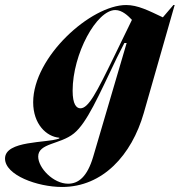

<svg xmlns="http://www.w3.org/2000/svg" viewBox="-124 -540 715 764"><path d="M28 83C28 29 116 35 170 -9C222 -51 268 -158 341 -310L371 -369H380L247 83C223 165 187 191 147 191C88 191 28 128 28 83ZM-104 91C-104 157 25 204 123 204C285 204 400 77 448 -90L571 -520H566L524 -471C467 -498 424 -520 378 -520C238 -520 8 -314 8 -133C8 -46 61 4 112 8V11C63 30 -104 18 -104 91ZM165 -179C165 -325 260 -500 335 -500C362 -500 386 -477 401 -461L330 -315C260 -171 228 -109 196 -109C180 -109 165 -125 165 -179Z"/></svg>

Font: Nyght Serif Bold Italic
Style: Regular
Weight: 700
Italic angle: -16°
Designer: Maksym Kobuzan
Version: Version 0.410;Glyphs 3.1.2 (3151)